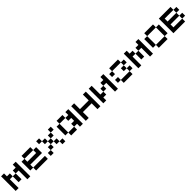

<svg xmlns="http://www.w3.org/2000/svg" viewBox="751 -2860 5164 5164"><g transform="rotate(-45 3333.5 -278.0)"><path d="M333.3 -111.1H222.2V-333.3H333.3ZM444.4 -444.4V-555.6H555.6V0H444.4V-333.3H333.3V-444.4ZM111.1 -333.3V0H0V-555.6H111.1V-444.4H222.2V-333.3Z M1111.1 -444.4H777.8V-555.6H1111.1ZM777.8 -222.2V-111.1H666.7V-444.4H777.8V-333.3H1111.1V-444.4H1222.2V-222.2ZM1222.2 0H777.8V-111.1H1222.2Z M1444.4 0H1333.3V-111.1H1444.4ZM1555.6 -111.1H1444.4V-222.2H1555.6ZM1666.7 -222.2H1555.6V-333.3H1666.7ZM1444.4 -444.4H1333.3V-555.6H1444.4ZM1555.6 -333.3H1444.4V-444.4H1555.6ZM1777.8 -111.1H1666.7V-222.2H1777.8ZM1888.9 0H1777.8V-111.1H1888.9ZM1777.8 -333.3H1666.7V-444.4H1777.8ZM1888.9 -444.4H1777.8V-555.6H1888.9Z M2111.1 -111.1H2000V-444.4H2111.1ZM2444.4 -333.3H2333.3V-444.4H2444.4V-555.6H2555.6V0H2444.4V-111.1H2333.3V-222.2H2444.4ZM2333.3 0H2111.1V-111.1H2333.3ZM2333.3 -444.4H2111.1V-555.6H2333.3Z M2777.8 -222.2V0H2666.7V-555.6H2777.8V-333.3H3111.1V-555.6H3222.2V0H3111.1V-222.2Z M3444.4 -111.1V0H3333.3V-555.6H3444.4V-222.2H3555.6V-111.1ZM3777.8 -444.4V-555.6H3888.9V0H3777.8V-333.3H3666.7V-444.4ZM3666.7 -222.2H3555.6V-333.3H3666.7Z M4111.1 -333.3H4000V-444.4H4111.1ZM4444.4 -444.4H4111.1V-555.6H4444.4ZM4444.4 0H4111.1V-111.1H4444.4ZM4111.1 -111.1H4000V-222.2H4111.1ZM4444.4 -222.2H4333.3V-333.3H4444.4ZM4555.6 -333.3H4444.4V-444.4H4555.6ZM4555.6 -111.1H4444.4V-222.2H4555.6Z M5000 -111.1H4888.9V-333.3H5000ZM5111.1 -444.4V-555.6H5222.2V0H5111.1V-333.3H5000V-444.4ZM4777.8 -333.3V0H4666.7V-555.6H4777.8V-444.4H4888.9V-333.3Z M5444.4 -111.1H5333.3V-444.4H5444.4ZM5777.8 -444.4H5444.4V-555.6H5777.8ZM5888.9 -111.1H5777.8V-444.4H5888.9ZM5777.8 0H5444.4V-111.1H5777.8Z M6555.6 -111.1H6444.4V-222.2H6555.6ZM6444.4 -555.6V-444.4H6111.1V-333.3H6444.4V-222.2H6111.1V-111.1H6444.4V0H6000V-555.6ZM6555.6 -333.3H6444.4V-444.4H6555.6Z"/></g></svg>

Font: Pixeloid Mono
Style: Regular
Weight: 400
Monospace: yes
Designer: GGBotNet
Foundry: GGBotNet
Version: 0.5